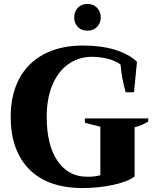

<svg xmlns="http://www.w3.org/2000/svg" viewBox="-20 -940 779 970"><path d="M355 -852Q355 -881 373 -900.5Q391 -920 422 -920Q452 -920 470.5 -900.5Q489 -881 489 -852Q489 -824 470.5 -804.5Q452 -785 422 -785Q391 -785 373 -804Q355 -823 355 -852ZM34 -350Q34 -461 77 -542Q120 -623 202.5 -666.5Q285 -710 400 -710Q491 -710 561 -688.5Q631 -667 672 -628L657 -474H615Q595 -543 589 -614Q562 -634 522.5 -643.5Q483 -653 445 -653Q378 -653 326 -616.5Q274 -580 245 -511.5Q216 -443 216 -350Q216 -207 270.5 -127Q325 -47 421 -47Q462 -47 487 -55V-300Q425 -315 409 -320V-342H729V-326Q718 -318 696 -309Q674 -300 660 -297V-48Q623 -21 549.5 -5.5Q476 10 398 10Q221 10 127.5 -85Q34 -180 34 -350Z"/></svg>

Font: Trirong ExtraBold
Style: Regular
Weight: 800
Designer: Katatrad Team
Foundry: CadsonDemak
Version: Version 1.001